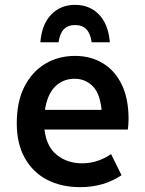

<svg xmlns="http://www.w3.org/2000/svg" viewBox="-20 -759 597 790"><path d="M49 -252Q49 -341 80.5 -402.5Q112 -464 166 -496.5Q220 -529 289 -529Q352 -529 402 -499.5Q452 -470 480.5 -412Q509 -354 509 -269Q509 -258 508 -246.5Q507 -235 506 -226H163Q171 -156 214 -121.5Q257 -87 318 -87Q352 -87 382.5 -97.5Q413 -108 437 -125L480 -38Q407 11 310 11Q232 11 173.5 -19.5Q115 -50 82 -109Q49 -168 49 -252ZM287 -435Q240 -435 207.5 -403.5Q175 -372 165 -307H398Q391 -376 360.5 -405.5Q330 -435 287 -435ZM432 -585H357Q348 -656 289 -656Q230 -656 221 -585H146Q152 -659 190.5 -699Q229 -739 289 -739Q349 -739 387.5 -699Q426 -659 432 -585Z"/></svg>

Font: Radio Canada Medium
Style: Regular
Weight: 500
Designer: Charles Daoud, Etienne Aubert Bonn, Alexandre Saumier Demers, Jacques Le Bailly
Foundry: Radio-Canada
Version: Version 2.104; ttfautohint (v1.8.4.7-5d5b);gftools[0.9.28.de